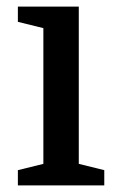

<svg xmlns="http://www.w3.org/2000/svg" viewBox="-20 -560 358 580"><path d="M111 -475 34 -494V-540H218V-65L295 -46V0H34V-46L111 -65Z"/></svg>

Font: Domine Medium
Style: Regular
Weight: 500
Designer: Pablo Impallari, Rodrigo Fuenzalida, Brenda Gallo
Foundry: Pablo Impallari, Rodrigo Fuenzalida, Brenda Gallo
Version: Version 2.000